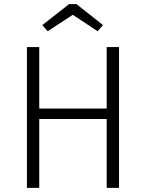

<svg xmlns="http://www.w3.org/2000/svg" viewBox="-20 -914 710 934"><path d="M499 -335H171V0H111V-685H171V-386H499V-685H559V0H499ZM186 -792 316 -894H352L481 -792L455 -762L334 -842L212 -762Z"/></svg>

Font: Fira Sans Light
Style: Regular
Weight: 300
Designer: bBox Type GmbH & Carrois Corporate GbR & Edenspiekermann AG
Foundry: bBox Type GmbH & Carrois Corporate GbR & Edenspiekermann AG
Version: Version 4.301